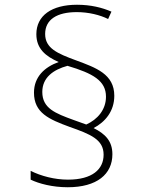

<svg xmlns="http://www.w3.org/2000/svg" viewBox="-20 -782 603 808"><path d="M265 6C388 6 453 -49 453 -133C453 -189 422 -219 374 -243C423 -269 461 -314 461 -379C461 -470 384 -497 300 -528C221 -557 170 -579 170 -639C170 -700 220 -731 303 -731C353 -731 401 -719 435 -702L449 -733C410 -750 362 -762 304 -762C197 -762 133 -716 133 -638C133 -577 172 -545 227 -521C168 -500 123 -459 123 -392C123 -307 186 -280 273 -248C361 -217 416 -195 416 -131C416 -70 369 -26 266 -26C210 -26 153 -41 109 -63V-26C144 -9 201 6 265 6ZM343 -258 290 -277C213 -305 158 -326 158 -395C158 -456 205 -489 264 -505C372 -473 426 -442 426 -375C426 -320 390 -279 343 -258Z"/></svg>

Font: Noto Sans Mono SemiCondensed ExtraLight
Style: Regular
Weight: 200
Width: 4
Designer: Monotype Design Team
Foundry: Monotype Imaging Inc.
Version: Version 2.014